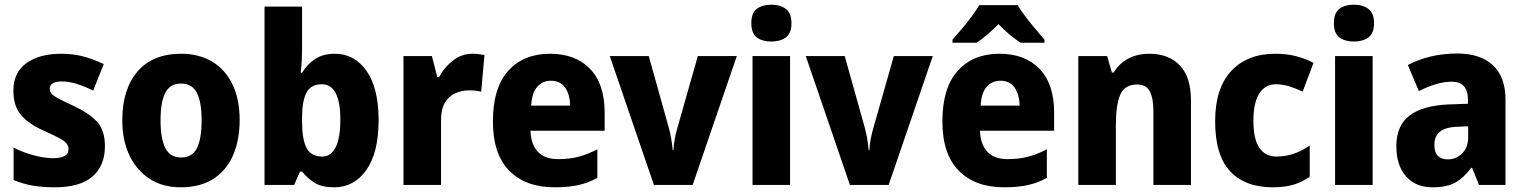

<svg xmlns="http://www.w3.org/2000/svg" viewBox="-20 -788 6497 818"><path d="M427 -165Q427 -82 374 -36Q321 10 213 10Q162 10 120.5 3Q79 -4 38 -21V-159Q79 -138 125 -126Q171 -114 207 -114Q272 -114 272 -153Q272 -165 264.5 -175.5Q257 -186 234.5 -198.5Q212 -211 167 -231Q102 -260 69.5 -298Q37 -336 37 -402Q37 -479 92.5 -519Q148 -559 241 -559Q290 -559 333 -548Q376 -537 422 -515L377 -402Q343 -419 308.5 -430Q274 -441 244 -441Q192 -441 192 -410Q192 -398 199.5 -389Q207 -380 228.5 -368.5Q250 -357 293 -337Q356 -308 391.5 -271.5Q427 -235 427 -165Z M1001 -276Q1001 -191 973 -126.5Q945 -62 889 -26Q833 10 750 10Q673 10 617.5 -26Q562 -62 531.5 -126Q501 -190 501 -276Q501 -407 565.5 -483Q630 -559 753 -559Q826 -559 882 -526.5Q938 -494 969.5 -430.5Q1001 -367 1001 -276ZM664 -275Q664 -197 684.5 -157Q705 -117 752 -117Q799 -117 819 -157Q839 -197 839 -276Q839 -354 818.5 -393Q798 -432 751 -432Q705 -432 684.5 -393Q664 -354 664 -275Z M1267 -583Q1267 -558 1265.5 -530.5Q1264 -503 1261 -478H1267Q1289 -515 1323 -537Q1357 -559 1407 -559Q1490 -559 1541.5 -486Q1593 -413 1593 -276Q1593 -138 1541 -64Q1489 10 1403 10Q1352 10 1321.5 -8.5Q1291 -27 1267 -57H1258L1233 0H1107V-760H1267ZM1351 -429Q1306 -429 1287 -395.5Q1268 -362 1267 -294V-270Q1267 -194 1286 -157.5Q1305 -121 1353 -121Q1390 -121 1410 -160.5Q1430 -200 1430 -278Q1430 -429 1351 -429Z M1993 -559Q2005 -559 2019 -557.5Q2033 -556 2044 -554L2030 -397Q2011 -403 1979 -403Q1947 -403 1919.5 -390.5Q1892 -378 1875.5 -350.5Q1859 -323 1859 -276V0H1699V-549H1820L1843 -460H1851Q1871 -499 1908.5 -529Q1946 -559 1993 -559Z M2323 -559Q2432 -559 2494 -494.5Q2556 -430 2556 -309V-231H2240Q2242 -173 2271.5 -141.5Q2301 -110 2358 -110Q2405 -110 2444 -120Q2483 -130 2525 -152V-30Q2487 -9 2444 0.5Q2401 10 2342 10Q2220 10 2150 -60.5Q2080 -131 2080 -271Q2080 -414 2145.5 -486.5Q2211 -559 2323 -559ZM2327 -444Q2292 -444 2269 -418.5Q2246 -393 2243 -338H2409Q2408 -386 2387.5 -415Q2367 -444 2327 -444Z M2766 0 2578 -549H2744L2829 -245Q2835 -224 2839.5 -198Q2844 -172 2846 -148H2849Q2850 -170 2854.5 -195Q2859 -220 2866 -243L2953 -549H3119L2931 0Z M3266 -768Q3304 -768 3328 -750Q3352 -732 3352 -689Q3352 -646 3328 -628.5Q3304 -611 3266 -611Q3228 -611 3204.5 -628.5Q3181 -646 3181 -689Q3181 -733 3204.5 -750.5Q3228 -768 3266 -768ZM3346 -549V0H3186V-549Z M3601 0 3413 -549H3579L3664 -245Q3670 -224 3674.5 -198Q3679 -172 3681 -148H3684Q3685 -170 3689.5 -195Q3694 -220 3701 -243L3788 -549H3954L3766 0Z M4238 -559Q4347 -559 4409 -494.5Q4471 -430 4471 -309V-231H4155Q4157 -173 4186.5 -141.5Q4216 -110 4273 -110Q4320 -110 4359 -120Q4398 -130 4440 -152V-30Q4402 -9 4359 0.5Q4316 10 4257 10Q4135 10 4065 -60.5Q3995 -131 3995 -271Q3995 -414 4060.5 -486.5Q4126 -559 4238 -559ZM4242 -444Q4207 -444 4184 -418.5Q4161 -393 4158 -338H4324Q4323 -386 4302.5 -415Q4282 -444 4242 -444ZM4316 -766Q4336 -732 4369.5 -691Q4403 -650 4430 -619V-606H4328Q4305 -621 4281.5 -640.5Q4258 -660 4234 -685Q4209 -660 4186 -640.5Q4163 -621 4141 -606H4038V-619Q4055 -638 4077 -664Q4099 -690 4119.5 -717.5Q4140 -745 4152 -766Z M4877 -559Q4958 -559 5006 -510Q5054 -461 5054 -359V0H4894V-313Q4894 -370 4878.5 -399Q4863 -428 4825 -428Q4772 -428 4753 -385Q4734 -342 4734 -253V0H4574V-549H4697L4717 -479H4725Q4749 -519 4788 -539Q4827 -559 4877 -559Z M5403 10Q5285 10 5221 -58Q5157 -126 5157 -272Q5157 -412 5225.5 -485.5Q5294 -559 5413 -559Q5462 -559 5502.5 -548.5Q5543 -538 5576 -520L5530 -398Q5499 -412 5471.5 -420.5Q5444 -429 5416 -429Q5370 -429 5345 -389.5Q5320 -350 5320 -273Q5320 -195 5345.5 -158Q5371 -121 5418 -121Q5456 -121 5491.5 -133Q5527 -145 5560 -168V-35Q5528 -12 5490.5 -1Q5453 10 5403 10Z M5748 -768Q5786 -768 5810 -750Q5834 -732 5834 -689Q5834 -646 5810 -628.5Q5786 -611 5748 -611Q5710 -611 5686.5 -628.5Q5663 -646 5663 -689Q5663 -733 5686.5 -750.5Q5710 -768 5748 -768ZM5828 -549V0H5668V-549Z M6189 -560Q6286 -560 6340 -510.5Q6394 -461 6394 -363V0H6281L6252 -73H6248Q6216 -30 6180 -10Q6144 10 6083 10Q6011 10 5970 -37Q5929 -84 5929 -165Q5929 -253 5985 -295.5Q6041 -338 6150 -343L6234 -346V-363Q6234 -440 6165 -440Q6133 -440 6098 -429.5Q6063 -419 6025 -400L5978 -511Q6021 -534 6074.5 -547Q6128 -560 6189 -560ZM6190 -248Q6136 -246 6113.5 -226Q6091 -206 6091 -171Q6091 -138 6106.5 -123.5Q6122 -109 6148 -109Q6184 -109 6209.5 -134.5Q6235 -160 6235 -204V-250Z"/></svg>

Font: Noto Sans Devanagari UI SemiCondensed ExtraBold
Style: Regular
Weight: 800
Width: 4
Designer: Jelle Bosma - Monotype Design Team
Foundry: Monotype Imaging Inc.
Version: Version 2.004; ttfautohint (v1.8.4.7-5d5b)